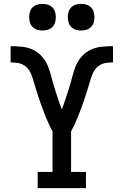

<svg xmlns="http://www.w3.org/2000/svg" viewBox="-20 -974 640 994"><path d="M175 0V-84H252V-294Q243 -310 235 -327Q227 -344 220 -361.5Q213 -379 206 -396.5Q199 -414 193 -431.5Q187 -449 181 -466.5Q175 -484 169.5 -502Q164 -520 158.5 -538Q153 -556 147.5 -574Q142 -592 132 -608Q122 -624 106.5 -634.5Q91 -645 72.5 -648Q54 -651 35 -651V-735Q65 -735 94.5 -732Q124 -729 150.5 -716.5Q177 -704 197 -681.5Q217 -659 228 -632Q239 -605 246 -576.5Q253 -548 262 -519.5Q271 -491 280 -463.5Q289 -436 300 -408Q311 -436 320 -463.5Q329 -491 338 -519.5Q347 -548 354 -576.5Q361 -605 372 -632Q383 -659 403 -681.5Q423 -704 449.5 -716.5Q476 -729 505.5 -732Q535 -735 565 -735V-651Q546 -651 527.5 -648Q509 -645 493.5 -634.5Q478 -624 468 -608Q458 -592 452.5 -574Q447 -556 441.5 -538Q436 -520 430.5 -502Q425 -484 419 -466.5Q413 -449 407 -431.5Q401 -414 394 -396.5Q387 -379 380 -361.5Q373 -344 365 -327Q357 -310 348 -294V-84H425V0ZM400 -816Q386 -816 372.5 -820Q359 -824 349 -834Q339 -844 335 -857.5Q331 -871 331 -885Q331 -899 335 -912.5Q339 -926 349 -936Q359 -946 372.5 -950Q386 -954 400 -954Q414 -954 427.5 -950Q441 -946 451 -936Q461 -926 465 -912.5Q469 -899 469 -885Q469 -871 465 -857.5Q461 -844 451 -834Q441 -824 427.5 -820Q414 -816 400 -816ZM200 -816Q186 -816 172.5 -820Q159 -824 149 -834Q139 -844 135 -857.5Q131 -871 131 -885Q131 -899 135 -912.5Q139 -926 149 -936Q159 -946 172.5 -950Q186 -954 200 -954Q214 -954 227.5 -950Q241 -946 251 -936Q261 -926 265 -912.5Q269 -899 269 -885Q269 -871 265 -857.5Q261 -844 251 -834Q241 -824 227.5 -820Q214 -816 200 -816Z"/></svg>

Font: Iosevka Slab Medium Extended
Style: Regular
Weight: 500
Width: 7
Monospace: yes
Designer: Belleve Invis
Foundry: Belleve Invis
Version: Version 11.1.1; ttfautohint (v1.8.3)